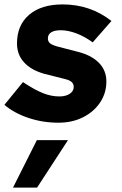

<svg xmlns="http://www.w3.org/2000/svg" viewBox="-29 -545 554 870"><path d="M236 11Q164 11 99 -11Q34 -33 -9 -70L75 -173Q128 -138 165.5 -123Q203 -108 240 -108Q269 -108 287 -120Q305 -132 305 -151Q305 -165 295.5 -173.5Q286 -182 265 -187L170 -211Q111 -228 79.5 -263Q48 -298 48 -348Q48 -431 103 -478Q158 -525 255 -525Q380 -525 476 -450L391 -353Q354 -380 316.5 -394Q279 -408 246 -408Q218 -408 203 -398.5Q188 -389 188 -371Q188 -357 197.5 -349Q207 -341 232 -334L325 -310Q387 -294 420 -259.5Q453 -225 453 -176Q453 -123 424.5 -80.5Q396 -38 347 -13.5Q298 11 236 11ZM30 305 138 90H279L139 305Z"/></svg>

Font: Red Hat Text VF
Style: Italic
Weight: 400
Italic angle: -12°
Designer: Pentagram, MCKL
Foundry: Pentagram, MCKL
Version: Version 1.023